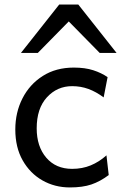

<svg xmlns="http://www.w3.org/2000/svg" viewBox="-20 -801 538 833"><path d="M441.9 -127 451.7 -41.5Q414.6 -13.7 376.5 -0.7Q338.4 12.2 283.2 12.2Q217.8 12.2 164.1 -18.3Q110.4 -48.8 78.4 -105.2Q46.4 -161.6 46.4 -239.3Q46.4 -313 77.4 -374Q108.4 -435.1 165.5 -471.4Q222.7 -507.8 300.3 -507.8Q349.1 -507.8 384.5 -496.3Q419.9 -484.9 446.8 -466.3L429.7 -378.4Q397 -402.8 363.8 -415Q330.6 -427.2 293 -427.2Q228 -427.2 183.6 -378.9Q139.2 -330.6 139.2 -244.1Q139.2 -165.5 180.7 -116.9Q222.2 -68.4 293 -68.4Q336.9 -68.4 373.5 -83.5Q410.2 -98.6 441.9 -127ZM144 -571.3H70.8L236.8 -781.2H319.8L485.8 -571.3H412.6L278.3 -708Z"/></svg>

Font: Andika LitF DSA DSG
Style: Regular
Weight: 400
Designer: Victor Gaultney, Annie Olsen, Julie Remington, Don Collingsworth, Eric Hays, Becca Hirsbrunner
Foundry: SIL International
Version: Version 6.200 ; LitF DSA DSG; ttfautohint (v1.8.3.10-c5d8)